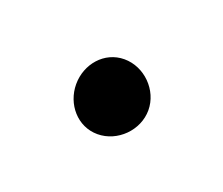

<svg xmlns="http://www.w3.org/2000/svg" viewBox="-32 -96 157 135"><g transform="rotate(20 46.0 -28.0)"><path d="M20 -28C20 -13 31 0 46 0C61 0 74 -13 74 -28C74 -43 61 -56 46 -56C31 -56 20 -43 20 -28Z"/></g></svg>

Font: Hussar Tani
Style: Dwa
Weight: 700
Foundry: Cannot Into Space Fonts
Version: Version 0.92